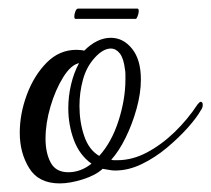

<svg xmlns="http://www.w3.org/2000/svg" viewBox="-20 -414 492 447"><path d="M119 13Q70 13 48 -22.5Q26 -58 26 -105Q26 -149 42.5 -193.5Q59 -238 88.5 -268Q118 -298 158 -298Q160 -298 167 -297.5Q174 -297 176 -296Q206 -326 238 -326Q267 -326 287.5 -300.5Q308 -275 308 -229Q308 -197 298 -161Q288 -125 272.5 -93.5Q257 -62 239 -42Q243 -41 246 -41Q249 -41 253 -41Q288 -41 322 -59Q356 -77 386.5 -106.5Q417 -136 440 -171Q445 -177 447 -177Q452 -177 452 -170Q452 -163 448 -158Q438 -140 417 -116.5Q396 -93 368.5 -70Q341 -47 310 -32Q279 -17 248 -17Q241 -17 233.5 -18.5Q226 -20 219 -21Q203 -6 173 3.5Q143 13 119 13ZM211 -51Q240 -83 256 -133Q272 -183 272 -229Q272 -235 272 -241Q272 -247 271 -252Q268 -278 259 -289.5Q250 -301 238 -301Q220 -301 200.5 -279.5Q181 -258 173 -228Q165 -199 165 -167Q165 -130 176 -97.5Q187 -65 211 -51ZM139 -13Q168 -13 193 -33Q165 -53 152 -88Q139 -123 139 -162Q139 -190 145.5 -217.5Q152 -245 164 -267Q145 -263 127 -234Q109 -205 97.5 -166Q86 -127 86 -91Q86 -58 98 -35.5Q110 -13 139 -13ZM156 -370Q153 -370 153 -376Q153 -381 155.5 -387.5Q158 -394 162 -394H300Q303 -394 303 -388Q303 -383 300.5 -376.5Q298 -370 296 -370Z"/></svg>

Font: Gwendolyn
Style: Bold
Weight: 700
Designer: Robert E. Leuschke
Foundry: Robert E. Leuschke
Version: Version 1.010; ttfautohint (v1.8.3)